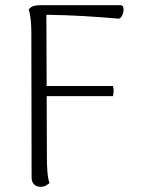

<svg xmlns="http://www.w3.org/2000/svg" viewBox="-20 -711 553 741"><path d="M136 10Q121 10 111.5 0.5Q102 -9 102 -25L101 -582Q101 -612 98.5 -635Q96 -658 91 -675Q100 -685 110 -688Q120 -691 138 -691H445Q453 -691 455.5 -684Q458 -677 456.5 -667.5Q455 -658 450.5 -649.5Q446 -641 439 -639Q370 -645 301.5 -649Q233 -653 159 -654L161 -103Q161 -73 163 -47.5Q165 -22 171 -4Q166 0 157.5 5Q149 10 136 10ZM149 -340V-379H416Q419 -368 418.5 -358.5Q418 -349 416 -340Z"/></svg>

Font: Arima Thin Light
Style: Regular
Weight: 300
Version: Version 1.100